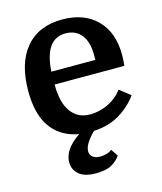

<svg xmlns="http://www.w3.org/2000/svg" viewBox="-113 -633 783 927"><g transform="rotate(-15 278.0 -170.0)"><path d="M518 -256H169Q169 -188 189 -143Q205 -109 232 -90.5Q259 -72 299 -72Q343 -72 386.5 -92Q430 -112 461 -152L515 -110Q480 -60 420.5 -25Q361 10 274 10Q201 10 148 -19.5Q95 -49 67 -106Q52 -137 45 -175Q38 -213 38 -257Q38 -397 102.5 -473.5Q167 -550 285 -550Q394 -550 457.5 -486.5Q521 -423 521 -311Q521 -300 520.5 -289.5Q520 -279 518 -256ZM283 -481Q180 -481 170 -320H390V-346Q390 -411 361.5 -446Q333 -481 283 -481ZM251 210Q196 210 168 186.5Q140 163 140 125Q140 50 254 -14H325Q310 -5 290.5 14Q271 33 256.5 55.5Q242 78 242 98Q242 116 255.5 126.5Q269 137 292 137Q308 137 323.5 133Q339 129 351 119L375 154Q358 179 330 194.5Q302 210 251 210Z"/></g></svg>

Font: Domine
Style: Regular
Weight: 400
Designer: Pablo Impallari, Rodrigo Fuenzalida, Brenda Gallo
Foundry: Pablo Impallari, Rodrigo Fuenzalida, Brenda Gallo
Version: Version 2.000;September 19, 2022;FontCreator 14.0.0.2877 64-